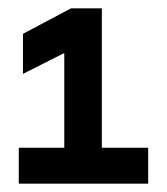

<svg xmlns="http://www.w3.org/2000/svg" viewBox="-20 -811 400 460"><path d="M25 -371V-457H134V-684L35 -634V-730L150 -791H224V-457H335V-371Z"/></svg>

Font: Lil Grotesk Bold
Style: Regular
Weight: 700
Designer: Bastien Sozeau
Foundry: NBR — Bastien Sozeau
Version: Version 4.002; ttfautohint (v1.8.4.7-5d5b)